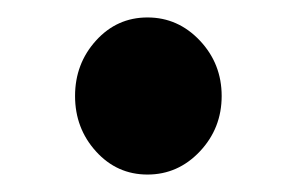

<svg xmlns="http://www.w3.org/2000/svg" viewBox="-20 -451 339 220"><path d="M90 -277.5Q66 -304 66 -341Q66 -378 90 -404.5Q114 -431 149 -431Q184 -431 209 -404.5Q234 -378 234 -341Q234 -304 209 -277.5Q184 -251 149 -251Q114 -251 90 -277.5Z"/></svg>

Font: Fix15 Mono
Style: Bold
Weight: 700
Designer: Carrois Corporate & Edenspiekermann AG
Foundry: Carrois Corporate GbR & Edenspiekermann AG
Version: Version 3.206